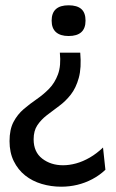

<svg xmlns="http://www.w3.org/2000/svg" viewBox="-20 -549 437 725"><path d="M283 -350Q288 -293 277.5 -255Q267 -217 247.5 -192Q228 -167 203.5 -149Q179 -131 157 -114Q135 -97 121 -76Q107 -55 107 -23Q107 25 139.5 50Q172 75 218 75Q242 75 267.5 68Q293 61 319 46Q345 31 369 8L378 92Q356 113 328.5 127.5Q301 142 271.5 149Q242 156 211 156Q173 156 137.5 145.5Q102 135 75 113.5Q48 92 32 59.5Q16 27 16 -16Q16 -60 31 -88.5Q46 -117 69.5 -137Q93 -157 118.5 -174.5Q144 -192 165.5 -214Q187 -236 199 -268.5Q211 -301 206 -350ZM239 -529Q271 -529 287 -515Q303 -501 303 -471Q303 -442 287 -427.5Q271 -413 239 -413Q208 -413 191.5 -427.5Q175 -442 175 -471Q175 -529 239 -529Z"/></svg>

Font: Bricolage Grotesque 36pt
Style: Regular
Weight: 400
Designer: Mathieu Triay
Foundry: Atelier Triay
Version: Version 1.001;gftools[0.9.33.dev8+g029e19f]